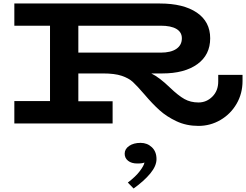

<svg xmlns="http://www.w3.org/2000/svg" viewBox="-20 -706 1407 1098"><path d="M1367 -278V-243Q1367 -171 1333 -112.5Q1299 -54 1241 -20Q1183 14 1115 14Q1046 14 989.5 -12.5Q933 -39 892 -76Q851 -113 807 -165Q763 -216 739.5 -237.5Q716 -259 676 -272.5Q636 -286 569 -286H428V-127H624V0H62V-128H266V-559H62V-686H894Q1029 -686 1105.5 -634Q1182 -582 1182 -487Q1182 -392 1108.5 -339Q1035 -286 908 -286H845Q891 -264 952 -205Q1000 -159 1035 -139.5Q1070 -120 1115 -120Q1161 -120 1194.5 -153.5Q1228 -187 1228 -240V-278ZM428 -559V-405H899Q957 -405 988.5 -426.5Q1020 -448 1020 -487Q1020 -522 989 -540.5Q958 -559 899 -559ZM744 372 711 338Q756 304 780 272Q804 240 806 223Q797 229 765 229Q732 229 712.5 213.5Q693 198 693 173Q693 146 718.5 128.5Q744 111 784 111Q822 111 848.5 136Q875 161 875 204Q875 243 839.5 286Q804 329 744 372Z"/></svg>

Font: BioRhyme Expanded ExtraBold
Style: Regular
Weight: 800
Width: 7
Designer: Aoife Mooney
Foundry: Aoife Mooney Type
Version: Version 1.000